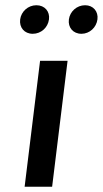

<svg xmlns="http://www.w3.org/2000/svg" viewBox="-20 -718 393 733"><path d="M179 -5 238 -486H133L74 -5ZM167 -644C171 -674 151 -698 119 -698C87 -698 61 -674 57 -644C53 -613 73 -589 105 -589C137 -589 163 -613 167 -644ZM352 -644C356 -674 336 -698 305 -698C273 -698 247 -674 243 -644C239 -613 259 -589 291 -589C322 -589 348 -613 352 -644Z"/></svg>

Font: Falling Sky
Style: LightObl
Weight: 400
Designer: Paul D. Hunt
Foundry: Adobe Systems Incorporated
Version: Version 1.02